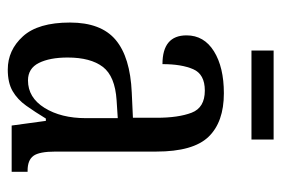

<svg xmlns="http://www.w3.org/2000/svg" viewBox="-135 -579 724 494"><g transform="rotate(90 227.0 -332.0)"><path d="M159 10Q109 10 73.5 -29Q38 -68 38 -150Q38 -230 82.5 -267.5Q127 -305 218 -309L283 -312V-373Q283 -429 270 -463Q257 -497 213 -497Q171 -497 158 -467Q145 -437 145 -388Q71 -388 71 -450Q71 -495 112 -520.5Q153 -546 220 -546Q294 -546 332 -506.5Q370 -467 370 -372V-113Q370 -71 381 -56Q392 -41 419 -41H422V0H303L291 -88H285Q268 -60 252 -37.5Q236 -15 214.5 -2.5Q193 10 159 10ZM187 -42Q231 -42 257.5 -84.5Q284 -127 284 -191V-273L238 -270Q176 -266 152 -234.5Q128 -203 128 -144Q128 -98 142 -70Q156 -42 187 -42ZM110 -617V-674H339V-617Z"/></g></svg>

Font: Noto Serif Ethiopic ExtraCondensed
Style: Regular
Weight: 400
Width: 2
Designer: Monotype Design Team
Foundry: Monotype Imaging Inc.
Version: Version 2.102; ttfautohint (v1.8.4.7-5d5b)